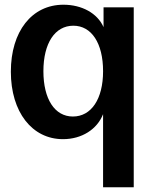

<svg xmlns="http://www.w3.org/2000/svg" viewBox="-20 -576 647 814"><path d="M417 218H547V-545H419V-461C393 -520 327 -556 249 -556C115 -556 26 -443 26 -272C26 -101 116 14 247 14C327 14 392 -28 417 -92ZM289 -82C212 -82 164 -156 164 -274C164 -393 213 -467 291 -467C368 -467 417 -393 417 -274C417 -156 367 -82 289 -82Z"/></svg>

Font: Ronzino
Style: Bold
Weight: 700
Designer: Nunzio Mazzaferro
Foundry: Collletttivo
Version: Version 1.000;Glyphs 3.3 (3337)